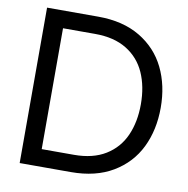

<svg xmlns="http://www.w3.org/2000/svg" viewBox="-80 -798 857 876"><g transform="rotate(10 348.0 -360.0)"><path d="M68 -720H305Q420 -720 499.5 -672.5Q579 -625 618.5 -544Q658 -463 658 -360Q658 -257 618.5 -176Q579 -95 499.5 -47.5Q420 0 305 0H68ZM566 -360Q566 -442 538 -505Q510 -568 451.5 -604Q393 -640 305 -640H156V-80H305Q393 -80 451.5 -116Q510 -152 538 -215Q566 -278 566 -360Z"/></g></svg>

Font: Aspekta Variable
Style: Regular
Weight: 400
Designer: Ivo Dolenc
Version: Version 2.100